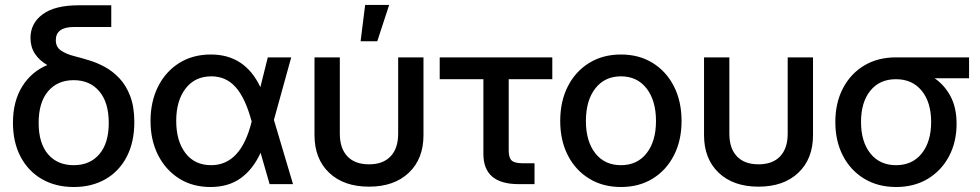

<svg xmlns="http://www.w3.org/2000/svg" viewBox="-20 -749 3985 781"><path d="M280.3 11.7Q206.1 11.7 150.4 -20.5Q94.7 -52.7 63.7 -111.6Q32.7 -170.4 32.7 -249.5Q32.7 -336.9 70.3 -397.2Q107.9 -457.5 172.4 -484.4Q139.6 -503.4 121.8 -530.8Q104 -558.1 104 -594.7Q104 -654.3 153.6 -690.9Q203.1 -727.5 299.8 -727.5H432.6V-639.2H281.2Q207 -639.2 207 -585.4Q207 -557.6 228.5 -543.2Q250 -528.8 281.7 -520.8Q313.5 -512.7 344.7 -502.9Q374 -494.1 405.8 -477.1Q437.5 -460 465.1 -431.2Q492.7 -402.3 509.5 -358.4Q526.4 -314.5 526.4 -252.4Q526.4 -170.9 495.6 -111.6Q464.8 -52.2 409.2 -20.3Q353.5 11.7 280.3 11.7ZM279.8 -77.1Q346.2 -77.1 384.3 -122.1Q422.4 -167 422.4 -249Q422.4 -332 384 -377.4Q345.7 -422.9 279.8 -422.9Q213.9 -422.9 175.5 -377.7Q137.2 -332.5 137.2 -249Q137.2 -166.5 175.3 -121.8Q213.4 -77.1 279.8 -77.1Z M836.4 11.7Q763.2 11.7 708.5 -22.9Q653.8 -57.6 623 -118.2Q592.3 -178.7 592.3 -256.8Q592.3 -335.4 622.8 -396.5Q653.3 -457.5 708.5 -492.4Q763.7 -527.3 837.9 -527.3Q976.6 -527.3 1039.1 -394.5L1069.3 -515.6H1164.6L1094.2 -261.2L1171.9 0H1076.7L1040 -127.4Q1008.8 -59.6 958.7 -23.9Q908.7 11.7 836.4 11.7ZM1003.9 -255.4 1002.4 -259.3Q977.5 -350.6 938.5 -394.5Q899.4 -438.5 839.8 -438.5Q772.9 -438.5 734.9 -388.9Q696.8 -339.4 696.8 -257.3Q696.8 -175.3 734.4 -126.2Q772 -77.1 838.9 -77.1Q960.4 -77.1 1003.9 -255.4Z M1481 10.3Q1378.4 10.3 1318.8 -46.4Q1259.3 -103 1259.3 -199.2V-515.6H1362.3V-205.1Q1362.3 -145.5 1393.1 -113Q1423.8 -80.6 1481 -80.6Q1538.1 -80.6 1568.8 -113Q1599.6 -145.5 1599.6 -205.1V-515.6H1702.6V-199.2Q1702.6 -103 1643.1 -46.4Q1583.5 10.3 1481 10.3ZM1446.8 -581.1 1465.3 -729H1563L1514.6 -581.1Z M2089.4 0Q1946.3 0 1946.3 -123V-426.8H1768.6V-515.6H2226.6V-426.8H2049.3V-136.2Q2049.3 -107.4 2061.3 -96.2Q2073.2 -85 2104 -85H2154.3V0Z M2505.9 11.7Q2432.1 11.7 2376.5 -22.5Q2320.8 -56.6 2289.8 -117.2Q2258.8 -177.7 2258.8 -256.8Q2258.8 -336.9 2289.8 -397.7Q2320.8 -458.5 2376.5 -492.9Q2432.1 -527.3 2505.9 -527.3Q2579.6 -527.3 2635 -492.9Q2690.4 -458.5 2721.4 -397.7Q2752.4 -336.9 2752.4 -256.8Q2752.4 -177.7 2721.4 -117.2Q2690.4 -56.6 2635 -22.5Q2579.6 11.7 2505.9 11.7ZM2505.9 -77.1Q2572.3 -77.1 2610.4 -126Q2648.4 -174.8 2648.4 -256.8Q2648.4 -339.8 2610.1 -389.2Q2571.8 -438.5 2505.9 -438.5Q2439.9 -438.5 2401.6 -389.4Q2363.3 -340.3 2363.3 -256.8Q2363.3 -174.3 2401.4 -125.7Q2439.5 -77.1 2505.9 -77.1Z M3065.4 10.3Q2962.9 10.3 2903.3 -46.4Q2843.8 -103 2843.8 -199.2V-515.6H2946.8V-205.1Q2946.8 -145.5 2977.5 -113Q3008.3 -80.6 3065.4 -80.6Q3122.6 -80.6 3153.3 -113Q3184.1 -145.5 3184.1 -205.1V-515.6H3287.1V-199.2Q3287.1 -103 3227.5 -46.4Q3168 10.3 3065.4 10.3Z M3625 11.7Q3551.3 11.7 3495.6 -22Q3439.9 -55.7 3408.9 -115.2Q3377.9 -174.8 3377.9 -252.9Q3377.9 -330.6 3408.9 -389.9Q3439.9 -449.2 3495.1 -482.4Q3550.3 -515.6 3624 -515.6H3921.9V-430.7H3781.7Q3822.3 -402.8 3846.7 -356.9Q3871.1 -311 3871.1 -245.1Q3871.1 -171.4 3840.3 -113.3Q3809.6 -55.2 3754.2 -21.7Q3698.7 11.7 3625 11.7ZM3625 -426.8H3624Q3558.1 -426.8 3520.3 -380.1Q3482.4 -333.5 3482.4 -252.9Q3482.4 -172.4 3520.5 -124.8Q3558.6 -77.1 3625 -77.1Q3691.4 -77.1 3729.5 -125Q3767.6 -172.9 3767.6 -252.9Q3767.6 -333 3729.2 -379.9Q3690.9 -426.8 3625 -426.8Z"/></svg>

Font: Inter Display Medium
Style: Regular
Weight: 500
Designer: Rasmus Andersson
Foundry: rsms
Version: Version 4.001;git-9221beed3